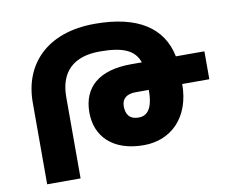

<svg xmlns="http://www.w3.org/2000/svg" viewBox="-79 -826 1126 928"><g transform="rotate(-10 484.5 -362.0)"><path d="M244 -399C244 -523 313 -588 441 -588C552 -588 611 -565 633 -501H579C422 -501 341 -429 341 -306C341 -189 421 -105 574 -105C708 -105 807 -201 807 -364H940V-501H800C771 -645 652 -724 441 -724C205 -724 80 -588 80 -401V0H244ZM643 -364C643 -268 612 -241 572 -241C524 -241 510 -271 510 -307C510 -346 537 -364 578 -364Z"/></g></svg>

Font: Noto Sans Armenian Extra
Style: Regular
Weight: 800
Designer: Monotype Design Team
Foundry: Monotype Imaging Inc.
Version: Version 1.901